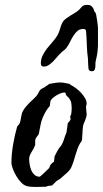

<svg xmlns="http://www.w3.org/2000/svg" viewBox="-20 -761 417 778"><path d="M26.4 -101.6Q26.4 -136.7 33.2 -176Q40 -215.3 49.8 -249Q51.3 -250.5 54.9 -254.4Q58.6 -258.3 58.6 -259.3Q61.5 -265.1 63 -272Q64.5 -278.8 65.4 -285.9Q66.4 -293 68.4 -300Q70.3 -307.1 74.2 -313.5Q79.1 -321.8 85.7 -329.6Q92.3 -337.4 99.6 -344.7Q106.9 -352.1 114.3 -358.6Q121.6 -365.2 127.4 -371.6Q133.3 -379.4 137.7 -388.4Q142.1 -397.5 148.9 -401.4Q150.9 -402.3 156.2 -405.3Q161.6 -408.2 162.1 -408.2Q162.6 -409.2 165 -410.9Q167.5 -412.6 170.4 -414.3Q173.3 -416 175.8 -418Q178.2 -419.9 179.2 -420.9Q190.4 -422.9 201.7 -424.8Q212.9 -426.8 224.1 -426.8Q233.9 -426.8 242.9 -424.8Q252 -422.9 262.2 -420.9Q262.7 -419.4 265.9 -417.5Q269 -415.5 270.5 -414.6Q279.8 -409.7 290.3 -401.6Q300.8 -393.6 309.8 -383.5Q318.8 -373.5 325 -362.5Q331.1 -351.6 331.1 -340.3Q331.1 -337.4 329.8 -334.5Q328.6 -331.5 328.6 -326.2Q328.6 -319.3 329.8 -312Q331.1 -304.7 331.1 -298.8Q331.1 -291.5 328.9 -284.7Q326.7 -277.8 324 -271.2Q321.3 -264.6 318.8 -258.3Q316.4 -252 315.9 -245.6Q315.4 -242.7 314.9 -235.4Q314.5 -228 314 -220Q313.5 -211.9 313 -204.6Q312.5 -197.3 312.5 -194.3Q312 -193.4 310.1 -188.2Q308.1 -183.1 305.7 -182.6Q298.8 -170.9 294.4 -158.9Q290 -147 286.4 -134.8Q282.7 -122.6 279.1 -110.4Q275.4 -98.1 270.5 -86.9Q267.6 -79.1 263.4 -73.7Q259.3 -68.4 254.6 -63.7Q250 -59.1 244.6 -54.9Q239.3 -50.8 233.4 -44.9Q227.1 -39.1 224.4 -36.9Q221.7 -34.7 220 -33.9Q218.3 -33.2 216.1 -32Q213.9 -30.8 208 -26.4L191.9 -10.3Q191.4 -9.8 189 -9.3Q186.5 -8.8 183.8 -8.5Q181.2 -8.3 178.7 -8.1Q176.3 -7.8 175.8 -7.8Q174.8 -7.8 171.1 -6.3Q167.5 -4.9 166.5 -4.4L124.5 -3.4Q113.3 -3.4 102.5 -4.4Q91.8 -5.4 86.4 -7.8Q76.2 -10.7 65.4 -22Q54.7 -33.2 46.1 -47.6Q37.6 -62 32 -76.7Q26.4 -91.3 26.4 -101.6ZM98.1 -117.2Q98.1 -108.9 99.9 -96.4Q101.6 -84 106.2 -72.5Q110.8 -61 119.4 -53Q127.9 -44.9 141.1 -44.9Q144 -46.9 149.7 -51.8Q155.3 -56.6 161.1 -62.5Q167 -68.4 172.1 -73.2Q177.2 -78.1 179.2 -80.1L184.1 -92.3Q184.6 -93.3 186.5 -95.5Q188.5 -97.7 190.9 -99.9Q193.4 -102.1 195.6 -103.8Q197.8 -105.5 198.7 -105.5L201.2 -127.4Q201.7 -128.4 203.4 -131.8Q205.1 -135.3 207.3 -139.4Q209.5 -143.6 211.4 -147.5Q213.4 -151.4 214.8 -152.8Q214.8 -153.3 216.3 -155.8Q217.8 -158.2 219.7 -160.9Q221.7 -163.6 223.4 -165.8Q225.1 -168 225.6 -168Q234.4 -180.2 239 -195.8Q243.7 -211.4 249.5 -224.6Q249.5 -225.6 250.2 -229.5Q251 -233.4 251 -235.8Q251.5 -237.3 252 -241.2Q252.4 -245.1 252.9 -249.3Q253.4 -253.4 253.9 -256.8Q254.4 -260.3 254.4 -261.2Q254.9 -261.7 256.3 -263.7Q257.8 -265.6 259.8 -267.8Q261.7 -270 263.2 -272Q264.6 -273.9 264.6 -274.4Q264.6 -275.4 265.4 -276.4Q266.1 -277.3 266.1 -278.8Q266.1 -279.8 265.4 -281.7Q264.6 -283.7 264.6 -289.1Q264.6 -291 265.6 -292.5Q266.6 -293.9 268.1 -296.4Q269 -303.2 269.8 -309.3Q270.5 -315.4 270.5 -321.8Q270.5 -328.1 269.8 -334.7Q269 -341.3 268.1 -348.1Q266.6 -353 258.8 -364.7Q253.9 -368.7 250.7 -372.3Q247.6 -376 246.6 -379.4Q246.6 -386.2 240.2 -386.2Q234.4 -386.2 225.6 -382.8Q216.8 -379.4 208.3 -374.3Q199.7 -369.1 192.9 -362.8Q186 -356.4 184.1 -350.6Q184.1 -349.6 183.8 -346.9Q183.6 -344.2 183.1 -341.1Q182.6 -337.9 182.4 -335Q182.1 -332 181.6 -331.1Q166 -314.9 152.8 -283.7Q146.5 -268.6 143.8 -252.4Q141.1 -236.3 137.7 -220.7Q136.7 -216.8 134.5 -213.6Q132.3 -210.4 129.6 -207.3Q127 -204.1 125 -200.4Q123 -196.8 122.6 -192.4V-173.3Q120.1 -166.5 116.2 -159.4Q112.3 -152.3 108.2 -145.5Q104 -138.7 101.1 -131.6Q98.1 -124.5 98.1 -117.2ZM338.9 -481.9Q338.4 -483.9 337.9 -489.7Q337.4 -495.6 337.2 -502.2Q336.9 -508.8 336.7 -514.9Q336.4 -521 336.4 -523.4Q332.5 -551.3 331.8 -579.3Q331.1 -607.4 328.6 -636.7Q326.7 -642.1 323.7 -642.8Q320.8 -643.6 316.9 -643.6Q302.7 -643.6 293.5 -635.3Q284.2 -627 276.9 -615.2Q269.5 -603.5 263.4 -590.6Q257.3 -577.6 250 -568.4Q245.6 -561.5 238.3 -556.4Q231 -551.3 225.6 -545.4Q218.3 -538.6 210.7 -529.3Q203.1 -520 194.8 -511.7Q186.5 -503.4 177.2 -497.3Q168 -491.2 157.2 -491.2Q150.9 -491.2 148.2 -494.9Q145.5 -498.5 145.5 -503.9Q145.5 -521.5 152.8 -536.4Q160.2 -551.3 170.7 -564.7Q181.2 -578.1 192.6 -590.8Q204.1 -603.5 212.4 -617.2Q219.7 -629.9 223.6 -645Q227.5 -660.2 234.4 -672.4Q238.3 -678.7 246.3 -684.8Q254.4 -690.9 263.7 -696.8Q272.9 -702.6 282.2 -708Q291.5 -713.4 297.4 -718.8Q303.2 -723.6 306.4 -727.8Q309.6 -731.9 312.7 -734.9Q315.9 -737.8 320.6 -739.5Q325.2 -741.2 334 -741.2Q344.7 -741.2 350.1 -736.6Q355.5 -731.9 358.2 -726.6Q360.8 -721.2 361.8 -716.6Q362.8 -711.9 365.2 -711.9Q365.7 -711.9 367.7 -708L370.1 -699.2Q370.6 -695.8 371.8 -688.5Q373 -681.2 374.3 -673.1Q375.5 -665 376.2 -657.5Q377 -649.9 377 -646V-610.4V-576.7Q377 -574.2 376.5 -568.1Q376 -562 375.5 -555.7Q375 -549.3 374 -543.7Q373 -538.1 372.6 -536.1Q372.6 -534.7 371.6 -530.5Q370.6 -526.4 369.6 -521.5Q368.7 -516.6 367.7 -512.5Q366.7 -508.3 366.7 -507.3V-503.9V-496.6Q366.7 -487.8 364.3 -480Q361.8 -472.2 350.6 -472.2Q346.7 -472.2 342.8 -474.9Q338.9 -477.5 338.9 -481.9Z"/></svg>

Font: IM FELL English
Style: Italic
Weight: 400
Italic angle: -18°
Designer: Igino Marini
Foundry: Igino Marini
Version: 3.00